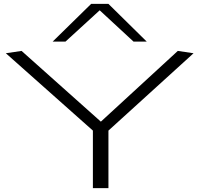

<svg xmlns="http://www.w3.org/2000/svg" viewBox="-20 -968 1025 988"><path d="M458 0V-296L10 -694L91 -706L499 -342L895 -706L976 -694L538 -296V0ZM251 -754 449 -948H538L735 -754H667L493 -915L317 -754Z"/></svg>

Font: Georama ExtraExtended Light
Style: Regular
Weight: 300
Width: 8
Designer: Jean-Baptiste Levee
Foundry: Production Type
Version: Version 1.000